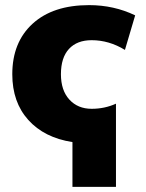

<svg xmlns="http://www.w3.org/2000/svg" viewBox="-20 -550 571 750"><path d="M338 -393Q281 -393 249.5 -359Q218 -325 218 -260Q218 -197 251 -161Q284 -125 338 -125Q389 -125 433 -145V180H263V5Q153 -12 90.5 -81.5Q28 -151 28 -260Q28 -385 107.5 -457.5Q187 -530 328 -530Q425 -530 508 -490L468 -355Q406 -393 338 -393Z"/></svg>

Font: M PLUS 1p Black
Style: Regular
Weight: 900
Version: Version 1.061